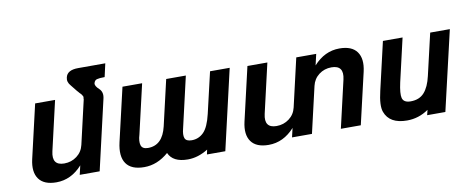

<svg xmlns="http://www.w3.org/2000/svg" viewBox="-65 -1016 3234 1328"><g transform="rotate(-10 1552.0 -352.0)"><path d="M437 -679Q448 -729 525 -729H716L695 -636Q658 -636 640 -631Q624 -626 619 -607Q614 -588 644 -561Q672 -535 661 -490L548 0H408L423 -64Q345 23 241 23Q154 23 118.5 -26.5Q83 -76 103 -164L190 -540H330L250 -193Q228 -96 317 -96Q367 -96 405.5 -125Q444 -154 455 -202L526 -510Q525 -520 527 -523Q529 -526 524 -534Q519 -542 518.5 -543.5Q518 -545 511.5 -551.5Q505 -558 504 -559Q502 -562 497 -567.5Q492 -573 490 -575L454 -620Q429 -648 437 -679Z M1168 -193Q1156 -148 1165 -124.5Q1174 -101 1213 -101Q1262 -101 1297 -136Q1332 -171 1353 -261L1420 -549H1558L1428 14H1299L1306 -19Q1236 25 1164 25Q1059 25 1029 -44Q950 25 858 25Q767 25 731.5 -26.5Q696 -78 718 -174L805 -549H943L863 -203Q849 -157 857.5 -129Q866 -101 906 -101Q1008 -101 1038 -229L1112 -549H1250Z M2251 -430Q2201 -430 2163 -401Q2125 -372 2114 -324L2039 0H1899L1914 -64Q1836 23 1732 23Q1645 23 1609.5 -26.5Q1574 -76 1594 -164L1681 -540H1821L1741 -193Q1719 -96 1808 -96Q1858 -96 1896.5 -125Q1935 -154 1946 -202L2024 -540H2164L2146 -462Q2224 -549 2328 -549Q2415 -549 2450.5 -499.5Q2486 -450 2466 -362L2382 0H2242L2319 -333Q2341 -430 2251 -430Z M2751 -103Q2812 -103 2846.5 -141.5Q2881 -180 2898 -255L2966 -548H3104L2974 11H2846L2855 -25Q2786 23 2704 23Q2581 23 2549 -65Q2532 -110 2556 -211L2634 -548H2772L2702 -245Q2685 -168 2693 -137Q2702 -103 2751 -103Z"/></g></svg>

Font: Miedinger
Style: Bold-Italic
Weight: 700
Italic angle: -13°
Version: Version 001.000